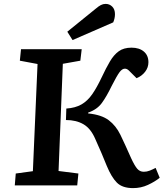

<svg xmlns="http://www.w3.org/2000/svg" viewBox="-20 -953 841 987"><path d="M321 -395Q367 -398 398.5 -416Q430 -434 454 -468.5Q478 -503 503 -556Q525 -603 545 -637Q565 -671 590.5 -689.5Q616 -708 656 -708Q696 -708 719.5 -688Q743 -668 743 -633Q743 -606 726 -584Q709 -562 682 -551L643 -590Q633 -600 622 -600Q608 -600 594.5 -582Q581 -564 554 -511Q528 -457 503.5 -423.5Q479 -390 433 -374V-370Q502 -363 539 -335Q576 -307 599 -260Q613 -231 625 -204.5Q637 -178 654 -140Q672 -101 685.5 -85.5Q699 -70 719 -70Q735 -70 750 -76Q765 -82 780 -90L801 -39Q776 -19 740.5 -2.5Q705 14 664 14Q609 14 581 -14Q553 -42 529 -100Q517 -130 501.5 -166.5Q486 -203 470 -238Q447 -292 409.5 -314Q372 -336 319 -336ZM173 -624 82 -641 88 -700H400L393 -641L303 -625L281 -74L383 -61L377 0H56L61 -61L149 -73ZM473 -909Q487 -921 498.5 -927Q510 -933 523 -933Q543 -933 557 -919Q571 -905 571 -880Q571 -859 562 -838L353 -747L326 -790Z"/></svg>

Font: Literata 7pt SemiBold
Style: Italic
Weight: 600
Italic angle: -2°
Designer: Latin by Veronika Burian and Jose Scaglione. Greek by Irene Vlachou. Cyrillic by Vera Evstafieva
Foundry: TypeTogether
Version: Version 3.002